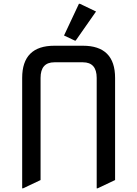

<svg xmlns="http://www.w3.org/2000/svg" viewBox="-20 -980 728 1019"><path d="M97.7 19.5V-566.4Q97.7 -737.3 268.6 -737.3H419.9Q590.8 -737.3 590.8 -566.4V-24.4L498 19.5H493.2V-566.4Q493.2 -649.4 419.9 -649.4H268.6Q195.3 -649.4 195.3 -566.4V-24.4L102.5 19.5ZM398.9 -960H403.8L489.7 -918.9L381.8 -764.6H377L319.8 -791.5Z"/></svg>

Font: Nova Square
Style: Book
Weight: 400
Version: Version 2.000